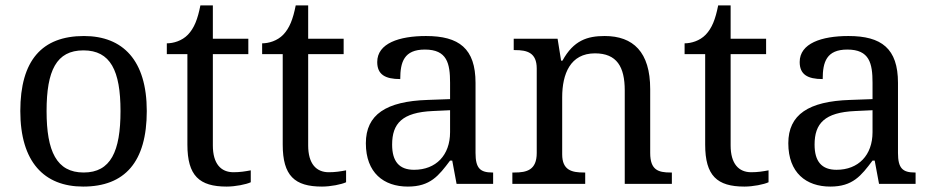

<svg xmlns="http://www.w3.org/2000/svg" viewBox="-20 -679 3444 709"><path d="M287 10C441 10 522 -81 522 -269C522 -456 434 -546 290 -546C135 -546 55 -456 55 -269C55 -81 143 10 287 10ZM289 -42C189 -42 152 -120 152 -269C152 -418 188 -493 288 -493C388 -493 425 -418 425 -269C425 -120 389 -42 289 -42Z M817 10C849 10 889 2 906 -6V-50C885 -46 866 -43 842 -43C796 -43 766 -74 766 -142V-479H897V-536H766V-659H720C710 -608 697 -575 674 -551C652 -528 620 -519 596 -519V-479H672V-145C672 -30 716 10 817 10Z M1169 10C1201 10 1241 2 1258 -6V-50C1237 -46 1218 -43 1194 -43C1148 -43 1118 -74 1118 -142V-479H1249V-536H1118V-659H1072C1062 -608 1049 -575 1026 -551C1004 -528 972 -519 948 -519V-479H1024V-145C1024 -30 1068 10 1169 10Z M1486 10C1569 10 1600 -30 1642 -86H1650L1666 0H1801V-42H1798C1753 -42 1736 -58 1736 -114V-373C1736 -500 1675 -546 1553 -546C1454 -546 1373 -519 1373 -450C1373 -404 1402 -387 1458 -387C1458 -450 1472 -496 1549 -496C1631 -496 1642 -445 1642 -373V-313L1559 -310C1406 -305 1331 -256 1331 -150C1331 -41 1397 10 1486 10ZM1509 -52C1454 -52 1428 -83 1428 -145C1428 -223 1465 -264 1578 -269L1642 -272V-191C1642 -106 1590 -52 1509 -52Z M1872 0H2141V-42H2136C2092 -42 2056 -50 2056 -109V-320C2056 -406 2086 -482 2177 -482C2258 -482 2287 -432 2287 -345V0H2461V-42H2456C2411 -42 2381 -51 2381 -114V-350C2381 -487 2318 -546 2213 -546C2149 -546 2098 -530 2057 -455H2052L2039 -536H1877V-494H1882C1926 -494 1962 -485 1962 -426V-114C1962 -51 1925 -42 1880 -42H1872Z M2729 10C2761 10 2801 2 2818 -6V-50C2797 -46 2778 -43 2754 -43C2708 -43 2678 -74 2678 -142V-479H2809V-536H2678V-659H2632C2622 -608 2609 -575 2586 -551C2564 -528 2532 -519 2508 -519V-479H2584V-145C2584 -30 2628 10 2729 10Z M3046 10C3129 10 3160 -30 3202 -86H3210L3226 0H3361V-42H3358C3313 -42 3296 -58 3296 -114V-373C3296 -500 3235 -546 3113 -546C3014 -546 2933 -519 2933 -450C2933 -404 2962 -387 3018 -387C3018 -450 3032 -496 3109 -496C3191 -496 3202 -445 3202 -373V-313L3119 -310C2966 -305 2891 -256 2891 -150C2891 -41 2957 10 3046 10ZM3069 -52C3014 -52 2988 -83 2988 -145C2988 -223 3025 -264 3138 -269L3202 -272V-191C3202 -106 3150 -52 3069 -52Z"/></svg>

Font: Noto Serif Balinese
Style: Regular
Weight: 400
Designer: Monotype Design Team
Foundry: Monotype Imaging Inc.
Version: Version 2.005